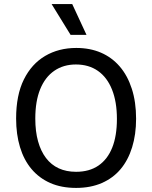

<svg xmlns="http://www.w3.org/2000/svg" viewBox="-20 -908 746 941"><path d="M353 13Q281 13 226.5 -11Q172 -35 134.5 -79.5Q97 -124 78 -187Q59 -250 59 -327Q59 -442 97 -518.5Q135 -595 201.5 -634Q268 -673 354 -673Q421 -673 474.5 -650Q528 -627 566.5 -582.5Q605 -538 626 -473Q647 -408 647 -326Q647 -249 627.5 -186Q608 -123 571 -79Q534 -35 479 -11Q424 13 353 13ZM353 -66Q418 -66 462.5 -96.5Q507 -127 530 -184.5Q553 -242 553 -325Q553 -409 529 -469Q505 -529 460 -560.5Q415 -592 352 -592Q291 -592 246 -561Q201 -530 177 -471Q153 -412 153 -327Q153 -264 166.5 -215.5Q180 -167 205.5 -133.5Q231 -100 268 -83Q305 -66 353 -66ZM326 -737 233 -888H334L404 -737Z"/></svg>

Font: Bricolage Grotesque 24pt
Style: Regular
Weight: 400
Designer: Mathieu Triay
Foundry: Atelier Triay
Version: Version 1.001;gftools[0.9.33.dev8+g029e19f]